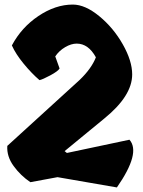

<svg xmlns="http://www.w3.org/2000/svg" viewBox="-20 -797 626 841"><path d="M316 -606Q292 -606 265.5 -590.5Q239 -575 222 -550L241 -497Q234 -485 200.5 -467Q167 -449 153 -446Q119 -475 84 -517.5Q49 -560 32 -598Q74 -677 148.5 -727Q223 -777 299 -777Q353 -777 415 -726Q477 -675 518 -602.5Q559 -530 559 -471Q559 -377 437 -278L263 -135L273 -127L547 -185Q598 -128 492 24L232 -21L113 1Q70 -28 39.5 -70Q9 -112 12 -158L329 -447Q381 -497 400 -546Q367 -606 316 -606Z"/></svg>

Font: Tillana ExtraBold
Style: Regular
Weight: 800
Designer: Lipi Raval (Devanagari, Latin), Jonny Pinhorn (Latin)
Foundry: Indian Type Foundry
Version: Version 2.003;PS 1.0;hotconv 1.0.79;makeotf.lib2.5.61930; tt